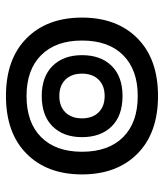

<svg xmlns="http://www.w3.org/2000/svg" viewBox="27 -562 550 644"><g transform="rotate(-90 302.0 -240.0)"><path d="M39 -240Q39 -357 108.5 -426Q178 -495 302 -495Q426 -495 495.5 -426Q565 -357 565 -240Q565 -123 495.5 -54Q426 15 302 15Q178 15 108.5 -54Q39 -123 39 -240ZM488 -240Q488 -328 439 -377Q390 -426 302 -426Q213 -426 164 -377Q115 -328 115 -240Q115 -151 164 -102Q213 -53 302 -53Q390 -53 439 -102Q488 -151 488 -240ZM164 -240Q164 -302 200 -338.5Q236 -375 302 -375Q367 -375 403 -338.5Q439 -302 439 -240Q439 -177 403 -140.5Q367 -104 302 -104Q236 -104 200 -140.5Q164 -177 164 -240ZM377 -240Q377 -275 357 -295.5Q337 -316 302 -316Q267 -316 247 -295.5Q227 -275 227 -240Q227 -205 247 -184.5Q267 -164 302 -164Q337 -164 357 -184.5Q377 -205 377 -240Z"/></g></svg>

Font: Mitr
Style: Regular
Weight: 400
Designer: Thanarat Vachiruckul
Foundry: Cadson Demak
Version: Version 1.003